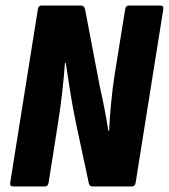

<svg xmlns="http://www.w3.org/2000/svg" viewBox="-20 -675 612 695"><path d="M29 0Q14 0 17 -14L117 -641Q119 -655 130 -655H273Q285 -655 288 -641L341 -363Q350 -323 358 -282.5Q366 -242 372 -202H375Q377 -249 382.5 -305Q388 -361 395 -405L433 -641Q435 -655 447 -655H559Q574 -655 571 -641L471 -14Q469 0 457 0H315Q303 0 301 -14L255 -229Q242 -292 233 -350Q224 -408 218 -447H215Q212 -401 205.5 -343.5Q199 -286 191 -236L156 -14Q154 0 142 0Z"/></svg>

Font: Sofia Sans Condensed Black
Style: Italic
Weight: 900
Italic angle: -9°
Version: Version 4.100